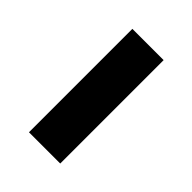

<svg xmlns="http://www.w3.org/2000/svg" viewBox="-6 -455 373 373"><g transform="rotate(-45 181.0 -268.0)"><path d="M39.1 -225.1V-311H323.2V-225.1Z"/></g></svg>

Font: Reddit Sans Medium
Style: Regular
Weight: 500
Designer: Stephen Hutchings
Foundry: Reddit
Version: Version 1.014